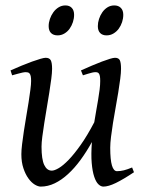

<svg xmlns="http://www.w3.org/2000/svg" viewBox="-20 -671 539 711"><path d="M476.1 -33.2Q436.5 -6.8 408.9 6.6Q381.3 20 362.8 20Q353.5 20 344.5 11.5Q335.4 2.9 328.9 -16.6Q322.3 -36.1 319.6 -67.6Q316.9 -99.1 320.3 -145Q300.3 -108.9 278.1 -78.6Q255.9 -48.3 231.9 -26.4Q208 -4.4 182.6 7.8Q157.2 20 130.9 20Q121.1 20 108.6 12.5Q96.2 4.9 85.2 -10.3Q74.2 -25.4 66.7 -47.9Q59.1 -70.3 59.1 -100.1Q59.1 -114.7 61.8 -137.2Q64.5 -159.7 68.4 -185.5Q72.3 -211.4 77.1 -239.3Q82 -267.1 85.9 -292.5Q89.8 -317.9 92.5 -338.4Q95.2 -358.9 95.2 -371.1Q95.2 -382.3 93.8 -388.9Q92.3 -395.5 89.6 -398.7Q86.9 -401.9 83.3 -402.8Q79.6 -403.8 75.2 -403.8Q70.8 -403.8 62.5 -402.1Q54.2 -400.4 45.9 -397.9Q36.1 -395.5 24.9 -392.1L19 -410.2Q39.6 -419.4 60.3 -428Q81.1 -436.5 98.6 -442.9Q116.2 -449.2 129.6 -453.1Q143.1 -457 148.9 -457Q163.1 -457 168 -447.8Q172.9 -438.5 172.9 -416Q172.9 -401.9 169.9 -378.9Q167 -356 162.6 -328.6Q158.2 -301.3 153.3 -272Q148.4 -242.7 144 -215.3Q139.6 -188 136.7 -165Q133.8 -142.1 133.8 -127.9Q133.8 -81.1 143.8 -60.1Q153.8 -39.1 171.9 -39.1Q181.6 -39.1 197.8 -48.6Q213.9 -58.1 234.4 -79.3Q254.9 -100.6 279.1 -134.8Q303.2 -168.9 329.1 -218.3Q332.5 -239.3 336.2 -260.5Q339.8 -281.7 343.3 -301.5Q346.7 -321.3 348.9 -339.1Q351.1 -356.9 351.1 -371.1Q351.1 -382.3 349.9 -388.9Q348.6 -395.5 346.2 -398.7Q343.8 -401.9 340.6 -402.8Q337.4 -403.8 333 -403.8Q328.6 -403.8 321 -402.1Q313.5 -400.4 305.7 -397.9Q296.9 -395.5 287.1 -392.1L279.8 -410.2Q300.3 -419.4 320.3 -428Q340.3 -436.5 357.2 -442.9Q374 -449.2 386.7 -453.1Q399.4 -457 405.8 -457Q419.4 -457 423.8 -447.8Q428.2 -438.5 428.2 -416Q428.2 -401.9 425.3 -379.2Q422.4 -356.4 418 -329.3Q413.6 -302.2 408.2 -272.7Q402.8 -243.2 398.4 -215.6Q394 -188 391.1 -164.1Q388.2 -140.1 388.2 -124Q388.2 -79.6 394.5 -58.3Q400.9 -37.1 413.1 -37.1Q425.8 -37.1 438.7 -40.3Q451.7 -43.5 469.2 -50.8ZM254.4 -616.2Q254.4 -602.5 250 -589.1Q245.6 -575.7 237.8 -564.7Q230 -553.7 218.5 -546.9Q207 -540 193.4 -540Q177.7 -540 168.9 -548.8Q160.2 -557.6 160.2 -574.2Q160.2 -587.4 164.8 -600.8Q169.4 -614.3 177.5 -625.5Q185.5 -636.7 197 -643.8Q208.5 -650.9 222.2 -650.9Q237.3 -650.9 245.8 -641.8Q254.4 -632.8 254.4 -616.2ZM436.5 -616.2Q436.5 -602.5 432.1 -589.1Q427.7 -575.7 419.7 -564.7Q411.6 -553.7 400.1 -546.9Q388.7 -540 374.5 -540Q359.4 -540 350.8 -548.8Q342.3 -557.6 342.3 -574.2Q342.3 -587.4 346.7 -600.8Q351.1 -614.3 358.9 -625.5Q366.7 -636.7 377.9 -643.8Q389.2 -650.9 403.3 -650.9Q418.5 -650.9 427.5 -641.8Q436.5 -632.8 436.5 -616.2Z"/></svg>

Font: Gentium Plus APac
Style: Italic
Weight: 400
Italic angle: -8°
Designer: J. Victor Gaultney, Annie Olsen, Iska Routamaa, Becca Hirsbrunner
Foundry: SIL International
Version: Version 5.000